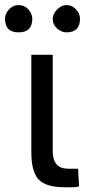

<svg xmlns="http://www.w3.org/2000/svg" viewBox="-67 -747 356 770"><path d="M144.5 -527.3V-140.6Q144.5 -70.3 207 -70.3H246.1L250 0Q242.2 3.9 224.6 3.9Q207 3.9 191.4 3.9Q117.2 3.9 87.9 -27.3Q58.6 -58.6 58.6 -136.7V-527.3ZM7.8 -617.2Q-46.9 -617.2 -46.9 -671.9Q-46.9 -691.4 -31.2 -709Q-15.6 -726.6 7.8 -726.6Q31.2 -726.6 46.9 -709Q62.5 -691.4 62.5 -671.9Q62.5 -617.2 7.8 -617.2ZM199.2 -617.2Q179.7 -617.2 162.1 -632.8Q144.5 -648.4 144.5 -671.9Q144.5 -691.4 162.1 -709Q179.7 -726.6 199.2 -726.6Q222.7 -726.6 238.3 -709Q253.9 -691.4 253.9 -671.9Q253.9 -617.2 199.2 -617.2Z"/></svg>

Font: 和音 by 宁静之雨，公众号njzyshare
Style: Regular
Weight: 400
Designer: Steve Matteson
Foundry: Ascender Corporation
Version: Version 6.00;June 8, 2018;FontCreator 11.0.0.2388 32-bit